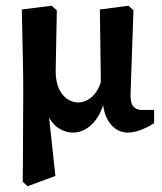

<svg xmlns="http://www.w3.org/2000/svg" viewBox="-20 -453 563 669"><path d="M425 9Q388 9 363 -23.5Q338 -56 337 -118H332L328 -420L428 -433L445 -417L435 -128Q434 -93 445 -81.5Q456 -70 472 -70H517V-24Q498 -11 472.5 -1Q447 9 425 9ZM76 196 59 180Q60 133 60 76Q60 19 60.5 -35Q61 -89 61 -127Q61 -184 60 -231Q59 -278 58 -323.5Q57 -369 56 -420L160 -433L178 -417L174 -205L146 -91L173 160ZM233 9Q210 9 186.5 -5Q163 -19 147.5 -50Q132 -81 131 -133L174 -206Q174 -167 186 -142.5Q198 -118 216 -107Q234 -96 252 -96Q268 -96 284.5 -104.5Q301 -113 314 -131Q327 -149 334 -176L350 -170Q351 -115 335 -74.5Q319 -34 292 -12.5Q265 9 233 9Z"/></svg>

Font: Yrsa
Style: Bold
Weight: 700
Version: Version 2.004